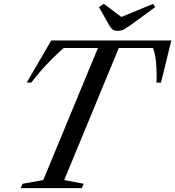

<svg xmlns="http://www.w3.org/2000/svg" viewBox="-20 -970 904 990"><path d="M87 0 96.5 -22.5 203 -41.5 485 -722.5H308.5Q260 -680 216.5 -633.2Q173 -586.5 141.5 -544H117.5L244.5 -761.5H863.5L810 -544H786.5Q787.5 -555 787.5 -566.2Q787.5 -577.5 787.5 -588.5Q787.5 -622.5 783.8 -656.5Q780 -690.5 769 -722.5H592.5L311 -41.5L411.5 -22.5L402 0ZM587 -811Q570 -811 561 -817.8Q552 -824.5 543.5 -838.5L490.5 -933.5L515.5 -950L606 -882.5L769 -950L780.5 -933.5L650.5 -838.5Q632 -826 619 -818.5Q606 -811 587 -811Z"/></svg>

Font: Libre Caslon Text
Style: Italic
Weight: 400
Italic angle: -22.583°
Designer: Pablo Impallari, Rodrigo Fuenzalida, Katja Schimmel
Foundry: Pablo Impallari, Rodrigo Fuenzalida
Version: Version 2.000